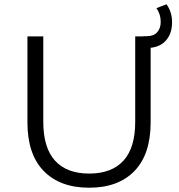

<svg xmlns="http://www.w3.org/2000/svg" viewBox="-20 -870 837 896"><path d="M108 -299V-700H182V-302Q182 -180 237 -120Q292 -60 396 -60Q501 -60 556 -120Q611 -180 611 -302V-700H683V-299Q683 -150 607.5 -72Q532 6 396 6Q260 6 184 -72Q108 -150 108 -299ZM649 -701H664Q697 -701 713.5 -719.5Q730 -738 730 -768Q730 -804 710 -832L757 -850Q783 -814 783 -766Q783 -711 752 -678.5Q721 -646 664 -646H649Z"/></svg>

Font: Montserrat-Regular
Style: Regular
Weight: 400
Version: Version 7.200